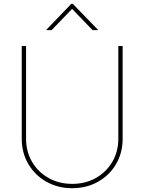

<svg xmlns="http://www.w3.org/2000/svg" viewBox="-20 -966 749 996"><path d="M354.5 10.3Q280.3 10.3 220.9 -23.2Q161.6 -56.6 127.2 -114.7Q92.8 -172.9 92.8 -246.6V-727.5H115.2V-246.6Q115.2 -179.2 146.5 -126.2Q177.7 -73.2 231.9 -42.7Q286.1 -12.2 354.5 -12.2Q423.3 -12.2 477.3 -42.7Q531.2 -73.2 562.5 -126.2Q593.8 -179.2 593.8 -246.6V-727.5H616.2V-246.6Q616.2 -172.9 582 -114.7Q547.9 -56.6 488.5 -23.2Q429.2 10.3 354.5 10.3ZM247.6 -809.6H220.7V-812L349.6 -945.8H357.9L487.8 -812V-809.6H460.4L354 -919.9Z"/></svg>

Font: Inter 17pt Thin
Style: Regular
Weight: 250
Version: Version 4.001;git-66647c0bb